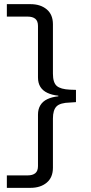

<svg xmlns="http://www.w3.org/2000/svg" viewBox="-20 -725 438 925"><path d="M13 180V120H113Q137 120 150 109.5Q163 99 163 75V-173Q163 -199 174.5 -218Q186 -237 208.5 -247.5Q231 -258 261 -261V-264Q231 -267 208.5 -277.5Q186 -288 174.5 -306.5Q163 -325 163 -352V-600Q163 -624 150 -634.5Q137 -645 113 -645H13V-705H127Q175 -705 205 -680Q235 -655 235 -608V-370Q235 -327 253.5 -311Q272 -295 317 -293L346 -292V-233L317 -231Q270 -230 252.5 -212.5Q235 -195 235 -154V83Q235 130 205 155Q175 180 127 180Z"/></svg>

Font: Nunito Sans 7pt SemiExpanded Light
Style: Regular
Weight: 300
Width: 6
Designer: Vernon Adams
Foundry: Vernon Adams
Version: Version 3.101;gftools[0.9.27]